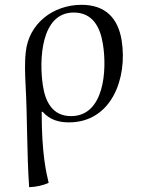

<svg xmlns="http://www.w3.org/2000/svg" viewBox="-20 -493 606 797"><path d="M153 -29H157C187 5 225 15 266 15C443 15 510 -168 485 -325C470 -420 415 -473 319 -473C200 -473 99 -395 87 -277C82 -234 84 -188 86 -144C94 -1 91 141 101 284C129 283 158 277 182 266C172 223 153 148 153 -29ZM407 -311C425 -203 413 -11 275 -11C197 -11 168 -72 158 -138C142 -243 149 -441 286 -441C365 -441 396 -380 407 -311Z"/></svg>

Font: Asana Math
Style: Regular
Weight: 400
Version: Version 000.958